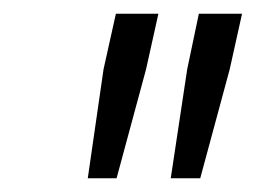

<svg xmlns="http://www.w3.org/2000/svg" viewBox="-20 -708 373 280"><path d="M108 -448 131 -607 149 -688H211L193 -607L150 -448ZM229 -448 253 -607 270 -688H333L315 -607L272 -448Z"/></svg>

Font: Saira Semi Condensed Light
Style: Italic
Weight: 300
Width: 4
Italic angle: -12°
Designer: Hector Gatti with collaboration of the Omnibus-Type team
Foundry: Omnibus-Type
Version: Version 1.001; ttfautohint (v1.8)